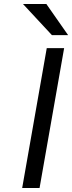

<svg xmlns="http://www.w3.org/2000/svg" viewBox="-20 -941 361 961"><path d="M91 0 214 -700H301L178 0ZM240 -765 95 -921H212L321 -765Z"/></svg>

Font: Overpass
Style: Italic
Weight: 400
Italic angle: -10°
Designer: Delve Withrington, Dave Bailey, Thomas Jockin
Foundry: Delve Fonts LLC
Version: Version 4.000